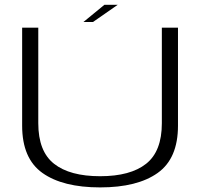

<svg xmlns="http://www.w3.org/2000/svg" viewBox="-20 -792 874 815"><path d="M405 3.5Q563 3.5 649.2 -57.8Q735.5 -119 735.5 -258.5V-674.5H667V-269Q667 -149.5 600.2 -96.8Q533.5 -44 405 -44Q276.5 -44 209.5 -96.8Q142.5 -149.5 142.5 -269V-674.5H74V-258.5Q74 -119 160.2 -57.8Q246.5 3.5 405 3.5ZM334 -698.5H374.5L479.5 -771.5H423Z"/></svg>

Font: Anybody Expanded Light
Style: Regular
Weight: 300
Width: 7
Version: Version 1.113;gftools[0.9.25]